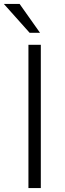

<svg xmlns="http://www.w3.org/2000/svg" viewBox="-40 -949 330 969"><path d="M103.5 -723H166V0H103.5ZM59 -929H-20.5L109.5 -783.5H162Z"/></svg>

Font: Public Sans ExtraLight
Style: Regular
Weight: 250
Designer: The Public Sans Project Authors: Dan O. Williams and USWDS (Libre Franklin designed by Pablo Impallari and Rodrigo Fuenz
Version: Version 1.007